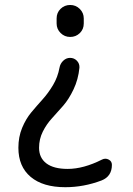

<svg xmlns="http://www.w3.org/2000/svg" viewBox="-20 -530 540 780"><path d="M210 -455.1Q210 -478.5 226.1 -494.1Q242.2 -509.8 265.1 -509.8Q288.1 -509.8 304.2 -493.7Q320.3 -477.5 320.3 -455.1V-434.6Q320.3 -411.1 304.2 -395.5Q288.1 -379.9 265.1 -379.9Q242.2 -379.9 226.1 -396Q210 -412.1 210 -434.6ZM245.1 230.5Q154.3 230.5 104.5 188.5Q54.7 146.5 54.7 70.3Q54.7 26.4 69.8 -10.3Q85 -46.9 106.9 -73.2Q128.9 -99.6 152.3 -125.5Q175.8 -151.4 195.3 -184.1Q214.8 -216.8 221.7 -254.9Q224.6 -271.5 236.8 -283.2Q249 -294.9 264.6 -294.9Q281.2 -294.9 292.5 -283.2Q303.7 -271.5 302.7 -254.9Q297.9 -207 278.8 -167Q259.8 -127 236.8 -100.6Q213.9 -74.2 191.4 -49.8Q168.9 -25.4 153.8 4.9Q138.7 35.2 138.7 70.3Q138.7 111.3 168.5 133.8Q198.2 156.2 254.9 156.2Q319.3 156.2 394.5 118.2Q408.2 111.3 421.4 118.2Q434.6 125 434.6 139.6Q434.6 186.5 392.6 203.1Q320.3 230.5 245.1 230.5Z"/></svg>

Font: Rounded-X Mgen+ 1m regular
Style: Regular
Weight: 400
Designer: [Source Han Sans]
Ryoko NISHIZUKA  (kana & ideographs); Paul D. Hunt (Latin, Greek & Cyrillic); Wenlong ZHANG  (bopomofo
Version: Version 1.059.20150602